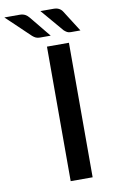

<svg xmlns="http://www.w3.org/2000/svg" viewBox="-208 -961 596 1012"><g transform="rotate(-10 90.0 -455.0)"><path d="M203 0H85.5V-720H203ZM154 -910.5Q172 -910.5 183.8 -904Q195.5 -897.5 202.5 -886L274 -773.5H223Q210.5 -773.5 203 -777.8Q195.5 -782 187 -789.5L84 -910.5ZM-28 -910.5Q-10 -910.5 2 -904Q14 -897.5 23 -886L115 -773.5H57.5Q45 -773.5 36 -777.5Q27 -781.5 18 -789.5L-109 -910.5Z"/></g></svg>

Font: Lato 2
Style: Regular
Weight: 600
Designer: Lukasz Dziedzic with Adam Twardoch and Botio Nikoltchev
Foundry: tyPoland Lukasz Dziedzic
Version: Version 2.015; 2015-08-06; http://www.latofonts.com/